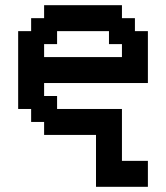

<svg xmlns="http://www.w3.org/2000/svg" viewBox="-20 -520 640 740"><path d="M350 200H550V100H450V-100H200V-150H150V-200H550V-400H500V-450H450V-500H150V-450H100V-400H50V-100H100V-50H150V0H350ZM400 -400V-350H450V-300H150V-350H200V-400Z"/></svg>

Font: Matrix Sans Video
Style: Regular
Weight: 400
Designer: Brad Neil
Version: Version 1.100